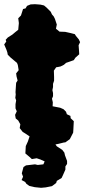

<svg xmlns="http://www.w3.org/2000/svg" viewBox="-22 -669 409 916"><path d="M192 23 179 13 165 14 141 0 134 -7 127 -13 102 -30 86 -40 72 -58 75 -76 65 -94 53 -104 50 -121 58 -138 52 -152V-172L55 -190L51 -202L53 -218L52 -229L54 -260L55 -274L62 -285L57 -304L55 -319L67 -334L63 -359L59 -369L29 -394L15 -408L13 -419L9 -431L-2 -457L8 -471L5 -479L15 -490L37 -504L50 -515L65 -527L68 -559L65 -582L78 -595L88 -626L100 -629L107 -641L124 -648L145 -649L171 -647L188 -643L200 -633L220 -613L226 -600L234 -591L240 -579L249 -552L245 -532L262 -518L289 -517L316 -511L335 -506L340 -498L354 -481L360 -468L353 -453L355 -427L356 -410L338 -394L330 -382L316 -377L293 -369L283 -360L267 -352L258 -350L246 -348L235 -332L236 -302V-284L231 -269V-254L228 -239L231 -225V-210L226 -198L230 -181L229 -162L265 -155L281 -148L293 -136L297 -124L314 -116L315 -105L330 -91L328 -51L327 -36L311 -5L290 10L282 11L258 17L238 21L214 20ZM174 227 144 224 118 218 104 208 98 199 81 190 88 174 82 158 90 128 102 120 145 115 158 118 185 115 191 101 171 92 153 86 130 90 118 79 99 63 101 28 111 6 119 -18H151L165 -19L191 -26L216 -25L233 -23L237 -7L247 3L239 15L249 29L275 46L285 59L288 72L298 99V113L290 125V140L279 165L272 180L249 194L246 204L226 219L196 225Z"/></svg>

Font: Winky Rough ExtraBold
Style: Regular
Weight: 800
Designer: Simon Atzbach
Foundry: typofactur
Version: Version 1.206; ttfautohint (v1.8.4.7-5d5b)